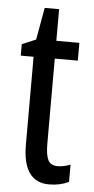

<svg xmlns="http://www.w3.org/2000/svg" viewBox="-50 -690 356 731"><g transform="rotate(5 127.5 -324.0)"><path d="M193 -62Q165 -62 155.5 -82Q146 -102 146 -143V-469H234V-537H146V-658H91L69 -535L16 -513V-469H65V-133Q65 10 166 10Q207 10 241 -6V-72Q214 -62 193 -62Z"/></g></svg>

Font: Noto Sans Display Condensed
Style: Regular
Weight: 400
Width: 3
Designer: Monotype Design Team
Foundry: Monotype Imaging Inc.
Version: Version 1.900